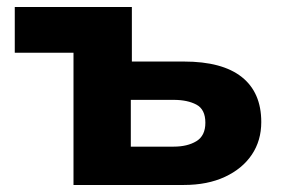

<svg xmlns="http://www.w3.org/2000/svg" viewBox="-20 -526 817 546"><path d="M189 0V-376H22V-506H355V-351H503Q612 -351 667.5 -307Q723 -263 723 -179Q723 -126 696 -86Q669 -46 619.5 -23Q570 0 503 0ZM352 -109H474Q513 -109 538.5 -124.5Q564 -140 564 -177Q564 -215 538.5 -228.5Q513 -242 474 -242H352Z"/></svg>

Font: Nunito Sans 6pt ExtraBold
Style: Regular
Weight: 800
Version: Version 3.101;gftools[0.9.27]